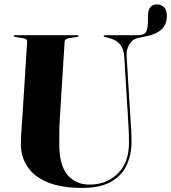

<svg xmlns="http://www.w3.org/2000/svg" viewBox="-20 -864 797 894"><path d="M576.5 -307 558.5 -601.5Q556 -635 540.2 -655.8Q524.5 -676.5 491 -686L468 -692Q462.5 -694 462.5 -696.5Q462.5 -700 467 -700H619Q650.5 -700 659.8 -714.5Q669 -729 669 -771.5V-789Q669 -843.5 711 -843.5Q732 -843.5 744.5 -829.5Q757 -815.5 757 -790Q757 -749.5 731.2 -726.2Q705.5 -703 652 -693L625.5 -688Q598.5 -683 583 -658.5Q567.5 -634 569.5 -603L587.5 -312Q589.5 -285 591 -258.5Q592.5 -232 592.5 -204.5Q592.5 -145 570.2 -96Q548 -47 497.8 -18Q447.5 11 363 11Q264.5 11 201.2 -15.5Q138 -42 107.5 -88.2Q77 -134.5 77 -194Q77 -208 78.2 -230.8Q79.5 -253.5 81.2 -276.5Q83 -299.5 84 -315.5L106.5 -672Q107 -683 85 -686.5L51 -692Q44 -693 44 -696.5Q44 -700 49.5 -700H340.5Q346 -700 346 -696.5Q346 -693 339 -692L302 -686.5Q281.5 -683 281 -671.5L259 -319Q256.5 -280.5 256.2 -248Q256 -215.5 256 -193.5Q256 -93.5 294.8 -49Q333.5 -4.5 396.5 -4.5Q476.5 -4.5 528.5 -56Q580.5 -107.5 580.5 -198Q580.5 -234.5 579.2 -259.8Q578 -285 576.5 -307Z"/></svg>

Font: Fraunces 144pt S000
Style: Bold
Weight: 700
Version: Version 1.000; ttfautohint (v1.8.3)